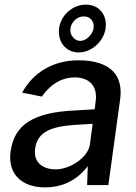

<svg xmlns="http://www.w3.org/2000/svg" viewBox="-20 -801 587 831"><path d="M175 10C249 10 313 -20 360 -82L357 0H449L500 -371C514 -474 460 -540 319 -540C207 -540 121 -484 76 -400L161 -383C202 -441 252 -466 303 -466C369 -466 403 -426 394 -363L390 -328L306 -323C126 -315 42 -263 26 -146C12 -47 75 10 175 10ZM320 -574C377 -574 429 -622 437 -678C441 -708 434 -733 418 -752C403 -771 379 -781 351 -781C295 -781 244 -736 236 -680C232 -650 239 -624 254 -605C269 -586 293 -574 320 -574ZM221 -68C162 -68 124 -101 132 -157C142 -234 206 -254 311 -261L381 -265L369 -175C361 -120 284 -68 221 -68ZM328 -624C314 -624 302 -631 295 -641C286 -651 283 -664 285 -678C289 -706 314 -730 342 -730C371 -730 389 -709 385 -678C381 -653 354 -624 328 -624Z"/></svg>

Font: Cheyenne Sans Medium
Style: Italic
Weight: 500
Italic angle: -8.13011°
Designer: The Public Sans project authors (U.S. Web Design System), Libre Franklin designed by Pablo Impallari and Rodrigo Fuenzal
Foundry: The Cheyenne Sans Project Authors
Version: Version 2.007